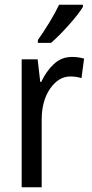

<svg xmlns="http://www.w3.org/2000/svg" viewBox="-20 -786 385 806"><path d="M228 -766Q212 -732 187.5 -692Q163 -652 139 -618V-606H194Q226 -633 268 -680Q310 -727 328 -757V-766ZM153 -442H149L138 -537H71V0H155V-283Q155 -363 190.5 -414Q226 -465 275 -465Q301 -465 322 -458L333 -540Q309 -547 282 -547Q238 -547 206 -517Q174 -487 153 -442Z"/></svg>

Font: Noto Sans Display SemiCondensed
Style: Regular
Weight: 400
Width: 4
Designer: Monotype Design team
Foundry: Monotype Imaging Inc.
Version: 1.000